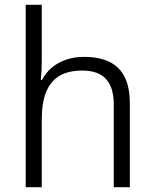

<svg xmlns="http://www.w3.org/2000/svg" viewBox="-20 -780 643 800"><path d="M154 -523Q154 -503 153 -484Q152 -465 150 -447H155Q170 -476 195 -497.5Q220 -519 254.5 -531Q289 -543 330 -543Q393 -543 435.5 -522.5Q478 -502 499.5 -459Q521 -416 521 -348V0H454V-344Q454 -416 421.5 -451Q389 -486 323 -486Q264 -486 227 -463.5Q190 -441 172 -396Q154 -351 154 -285V0H87V-760H154Z"/></svg>

Font: Noto Sans Oriya Light
Style: Regular
Weight: 300
Version: Version 2.003